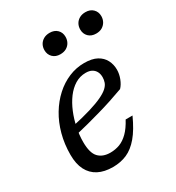

<svg xmlns="http://www.w3.org/2000/svg" viewBox="-164 -762 797 871"><g transform="rotate(-30 234.5 -326.0)"><path d="M278.5 -422.5Q248 -422.5 222.2 -406.8Q196.5 -391 176.2 -363.8Q156 -336.5 141.8 -302Q127.5 -267.5 119.8 -229.8Q112 -192 112 -156Q112 -98.5 134 -75.5Q156 -52.5 195.5 -52.5Q221.5 -52.5 244.8 -61.2Q268 -70 289.2 -91Q310.5 -112 330 -148.5H366Q338.5 -88 309.2 -53.5Q280 -19 246.8 -4.5Q213.5 10 173 10Q128.5 10 97.2 -6.2Q66 -22.5 49.5 -54.5Q33 -86.5 33 -134.5Q33 -190.5 46.5 -240.5Q60 -290.5 84.5 -331.2Q109 -372 142 -402Q175 -432 213.8 -448.2Q252.5 -464.5 294.5 -464.5Q335.5 -464.5 360.5 -450.8Q385.5 -437 397.2 -414.2Q409 -391.5 409 -364.5Q409 -341.5 400 -318.2Q391 -295 377 -280.5Q343 -268 308.8 -256.8Q274.5 -245.5 240 -235.8Q205.5 -226 171.5 -217Q137.5 -208 105 -200.5L107 -241Q167 -254 208 -266.5Q249 -279 274.2 -291Q299.5 -303 312.8 -315Q326 -327 330.8 -340Q335.5 -353 335.5 -367Q335.5 -384 329 -396.2Q322.5 -408.5 310 -415.5Q297.5 -422.5 278.5 -422.5ZM222 -552.5Q197.5 -552.5 182.8 -567.2Q168 -582 168 -604.5Q168 -620.5 175 -633.2Q182 -646 195.5 -653.8Q209 -661.5 227.5 -661.5Q252 -661.5 266.8 -647Q281.5 -632.5 281.5 -610Q281.5 -594 274.5 -581Q267.5 -568 254.2 -560.2Q241 -552.5 222 -552.5ZM409.5 -552.5Q385 -552.5 370.2 -567.2Q355.5 -582 355.5 -604.5Q355.5 -620.5 362.5 -633.2Q369.5 -646 383 -653.8Q396.5 -661.5 415 -661.5Q439.5 -661.5 454.2 -647Q469 -632.5 469 -610Q469 -594 461.8 -581Q454.5 -568 441.5 -560.2Q428.5 -552.5 409.5 -552.5Z"/></g></svg>

Font: Newsreader 14pt
Style: Italic
Weight: 400
Italic angle: -17°
Designer: Hugues Gentile
Foundry: Production Type
Version: Version 1.003